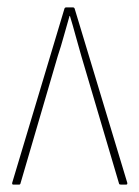

<svg xmlns="http://www.w3.org/2000/svg" viewBox="-20 -499 377 519"><path d="M16 0Q12 0 13 -5L154 -475Q155 -479 159 -479H177Q181 -479 182 -475L324 -5Q325 0 321 0H307Q303 0 302 -2L200 -347Q192 -374 184.5 -402Q177 -430 169 -456H168Q160 -429 152.5 -401.5Q145 -374 136 -347L35 -2Q34 0 32 0Z"/></svg>

Font: Sofia Sans Condensed Thin
Style: Regular
Weight: 250
Version: Version 4.100